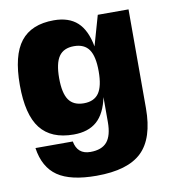

<svg xmlns="http://www.w3.org/2000/svg" viewBox="-81 -581 772 861"><g transform="rotate(-10 305.0 -150.0)"><path d="M381 -363 420 -500H560V-50Q560 87 496 148.5Q432 210 290 210Q172 210 113 169.5Q54 129 41 40H211Q222 100 281 100Q333 100 357 71.5Q381 43 381 -19V-132Q366 -59 327 -24.5Q288 10 221 10Q119 10 70 -52.5Q21 -115 21 -250Q21 -385 70 -447.5Q119 -510 221 -510Q289 -510 328 -474.5Q367 -439 381 -363ZM358.5 -349Q337 -380 290 -380Q243 -380 221.5 -349Q200 -318 200 -250Q200 -182 221.5 -151Q243 -120 290 -120Q337 -120 358.5 -151Q380 -182 380 -250Q380 -318 358.5 -349Z"/></g></svg>

Font: Fivo Sans Modern Heavy
Style: Regular
Weight: 900
Designer: Alexander Slobzheninov
Foundry: Alexander Slobzheninov
Version: 1.0